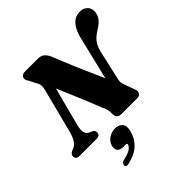

<svg xmlns="http://www.w3.org/2000/svg" viewBox="-270 -903 1368 1368"><g transform="rotate(-45 414.0 -219.0)"><path d="M173 -165 274.5 -553.5 211.5 -548.5Q233 -498.5 254.2 -448.8Q275.5 -399 295.5 -351.8Q315.5 -304.5 333 -262.5Q350.5 -220.5 364.2 -186.2Q378 -152 387 -128.5Q398 -108 402.5 -88.5Q407 -69 406 -47Q406 -24 417.2 -12Q428.5 0 450 0H611.5Q634.5 0 643.8 -18Q653 -36 642.5 -57.5L614.5 -136Q607 -154.5 606.8 -168Q606.5 -181.5 611.5 -201.5L660.5 -418Q668.5 -450 680 -471.8Q691.5 -493.5 709.5 -510.5Q727.5 -527.5 754.5 -544Q795 -568.5 814 -594.8Q833 -621 833.5 -653.5Q833.5 -688.5 811.5 -707.2Q789.5 -726 756.5 -726Q712 -726 680.2 -693.5Q648.5 -661 631 -595L522 -143L589 -173.5Q573 -210 556.8 -247Q540.5 -284 524 -321.8Q507.5 -359.5 490.2 -398.2Q473 -437 455.8 -477.5Q438.5 -518 421 -560.2Q403.5 -602.5 386 -647.5Q372 -673.5 355.2 -686.8Q338.5 -700 306 -700H179Q158 -700 148 -689.5Q138 -679 139 -664Q140 -649 152.5 -635.5L176.5 -585Q189.5 -570 191.5 -548.5Q193.5 -527 186.5 -503.5L101.5 -172Q91 -130.5 74.5 -104.8Q58 -79 38.5 -71.5L20 -64Q-6.5 -52.5 -6.5 -29.5Q-6.5 -16.5 1.8 -8.2Q10 0 30 0H202Q217.5 0 227.2 -7.8Q237 -15.5 237 -30.5Q237 -41.5 231 -48.8Q225 -56 216 -60.5L202.5 -65.5Q173.5 -78 168.8 -103.5Q164 -129 173 -165ZM298.5 175.5Q262 175.5 249 157.5Q236 139.5 243.5 112Q252 80 281 60Q310 40 345 40Q385 40 403.5 63.8Q422 87.5 410 133Q394.5 192.5 352.8 231.2Q311 270 236 286.5Q220.5 290 213 285.2Q205.5 280.5 206 271Q207 261.5 213.8 253.8Q220.5 246 235 243Q267.5 236.5 287.8 227.2Q308 218 318.2 207Q328.5 196 331 187Q334 175.5 319 175.5Z"/></g></svg>

Font: Fraunces ExtraBold
Style: Italic
Weight: 800
Italic angle: -16°
Version: Version 1.000;[b76b70a41]